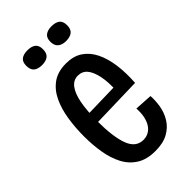

<svg xmlns="http://www.w3.org/2000/svg" viewBox="-221 -768 846 846"><g transform="rotate(-45 202.0 -344.5)"><path d="M216 12Q163 12 128.5 -10Q94 -32 74.5 -69.5Q55 -107 47 -155Q39 -203 39 -256Q39 -311 47 -362Q55 -413 74 -453Q93 -493 126 -516.5Q159 -540 210 -540Q256 -540 287 -519.5Q318 -499 336.5 -462Q355 -425 362 -374.5Q369 -324 365 -264L104 -257V-312L302 -317L282 -294Q285 -350 277 -388Q269 -426 252.5 -445.5Q236 -465 209 -465Q181 -465 163 -441Q145 -417 136.5 -372Q128 -327 128 -262Q128 -165 147.5 -112.5Q167 -60 214 -60Q232 -60 246.5 -68Q261 -76 271 -91Q281 -106 286 -128.5Q291 -151 289 -180L372 -175Q374 -145 368.5 -112.5Q363 -80 345.5 -51.5Q328 -23 296.5 -5.5Q265 12 216 12ZM280 -609Q257 -609 243 -620.5Q229 -632 229 -656Q229 -680 243 -690.5Q257 -701 280 -701Q306 -701 319.5 -690.5Q333 -680 333 -655Q333 -631 319.5 -620Q306 -609 280 -609ZM131 -609Q106 -609 92.5 -620Q79 -631 79 -656Q79 -680 92.5 -690.5Q106 -701 131 -701Q156 -701 169.5 -690.5Q183 -680 183 -656Q183 -631 169.5 -620Q156 -609 131 -609Z"/></g></svg>

Font: Bricolage Grotesque 24pt Condensed
Style: Regular
Weight: 400
Width: 3
Designer: Mathieu Triay
Foundry: Atelier Triay
Version: Version 1.001;gftools[0.9.33.dev8+g029e19f]